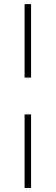

<svg xmlns="http://www.w3.org/2000/svg" viewBox="-20 -780 272 938"><path d="M100.1 -400.9V-759.8H131.8V-400.9ZM100.1 138.2V-221.2H131.8V138.2Z"/></svg>

Font: Fin Serif Display
Style: Italic
Weight: 400
Italic angle: -12°
Designer: J. Blake Harris
Version: Version 1.006;FEAKit 1.0